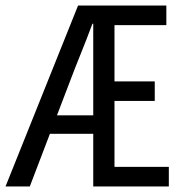

<svg xmlns="http://www.w3.org/2000/svg" viewBox="-21 -676 641 696"><path d="M-1 0 262 -656H582V-585H394V-381H540V-310H394V-71H591V0H317V-590H314Q294 -536 272.5 -483Q251 -430 231 -377L87 0ZM131 -191V-258H357V-191Z"/></svg>

Font: Source Code Variable
Style: Regular
Weight: 400
Monospace: yes
Designer: Paul D. Hunt, Teo Tuominen
Foundry: Adobe Systems Incorporated
Version: Version 1.010;hotconv 1.0.106;makeotfexe 2.5.65593